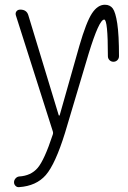

<svg xmlns="http://www.w3.org/2000/svg" viewBox="-20 -560 540 809"><path d="M60.5 228.5Q51.8 229.5 45.4 223.1Q39.1 216.8 39.1 208Q39.1 199.2 45.4 191.9Q51.8 184.6 60.5 183.6Q110.4 180.7 138.7 147.5Q167 114.3 202.1 7.8Q205.1 0 202.1 -7.8L46.9 -495.1Q43.9 -504.9 49.3 -512.2Q54.7 -519.5 65.4 -519.5Q92.8 -519.5 99.6 -495.1L227.5 -74.2Q227.5 -73.2 230.5 -73.2Q231.4 -73.2 231.4 -74.2L314.5 -367.2Q343.8 -467.8 367.7 -503.9Q391.6 -540 421.9 -540Q443.4 -540 455.1 -524.4Q466.8 -508.8 474.1 -460.9Q481.4 -413.1 481.4 -323.2Q481.4 -313.5 474.6 -306.6Q467.8 -299.8 458 -299.8Q448.2 -299.8 441.4 -306.6Q434.6 -313.5 434.6 -323.2Q434.6 -478.5 418.9 -477.5Q397.5 -477.5 353.5 -334L253.9 0Q212.9 131.8 172.9 177.7Q132.8 223.6 60.5 228.5Z"/></svg>

Font: Rounded Mgen+ 2m light
Style: Regular
Weight: 200
Designer: [Source Han Sans]
Ryoko NISHIZUKA  (kana & ideographs); Paul D. Hunt (Latin, Greek & Cyrillic); Wenlong ZHANG  (bopomofo
Version: Version 1.059.20150602